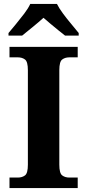

<svg xmlns="http://www.w3.org/2000/svg" viewBox="-20 -951 441 971"><path d="M28 0V-53H70Q92 -53 106.5 -64Q121 -75 121 -118V-596Q121 -639 106.5 -650Q92 -661 70 -661H28V-714H373V-661H331Q309 -661 294.5 -650Q280 -639 280 -596V-118Q280 -75 294.5 -64Q309 -53 331 -53H373V0ZM23 -784Q39 -803 60.5 -829Q82 -855 102.5 -882Q123 -909 133 -931H268Q279 -909 299 -882Q319 -855 341 -829Q363 -803 378 -784V-771H309Q295 -782 275 -798Q255 -814 235 -831Q215 -848 200 -861Q178 -841 145.5 -814.5Q113 -788 92 -771H23Z"/></svg>

Font: Noto Serif Tibetan
Style: Bold
Weight: 700
Designer: Monotype Design Team
Foundry: Monotype Imaging Inc.
Version: Version 2.103; ttfautohint (v1.8.4.7-5d5b)